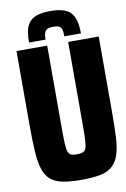

<svg xmlns="http://www.w3.org/2000/svg" viewBox="-115 -1071 814 1237"><g transform="rotate(-10 292.0 -453.0)"><path d="M314 100Q240 100 191 90Q142 80 112.5 53.5Q83 27 69 -18Q55 -63 50.5 -133Q46 -203 46 -303V-790H247V-245Q247 -182 249 -146.5Q251 -111 257 -94.5Q263 -78 277 -72.5Q291 -67 314 -67Q339 -67 353 -72.5Q367 -78 373.5 -94.5Q380 -111 382 -146.5Q384 -182 384 -245V-790H584V-303Q584 -203 580.5 -133Q577 -63 562 -18Q547 27 517.5 53.5Q488 80 439 90Q390 100 314 100ZM305 -1006Q360 -1006 394.5 -993.5Q429 -981 445.5 -957Q462 -933 468.5 -901Q475 -869 475 -830H366Q366 -855 362.5 -871Q359 -887 346.5 -895Q334 -903 306 -903Q278 -903 265 -895Q252 -887 247.5 -871Q243 -855 243 -830H135Q135 -868 140.5 -900.5Q146 -933 163.5 -957Q181 -981 215 -993.5Q249 -1006 305 -1006Z"/></g></svg>

Font: Farlight84_Sys_V01
Style: Bold
Weight: 700
Designer: Monotype Design Team, Nadine Chahine and Nizar Qandah
Foundry: Monotype Imaging Inc.
Version: Version 2.004;October 31, 2024;FontCreator 14.0.0.2814 64-bi